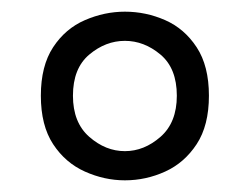

<svg xmlns="http://www.w3.org/2000/svg" viewBox="-20 -689 428 329"><path d="M283 -525Q283 -572 255 -595.5Q227 -619 194 -619Q161 -619 133 -595.5Q105 -572 105 -525Q105 -479 133 -454.5Q161 -430 194 -430Q227 -430 255 -454.5Q283 -479 283 -525ZM50 -525Q50 -576 71 -608Q92 -640 125.5 -654.5Q159 -669 194 -669Q230 -669 263 -654.5Q296 -640 317 -608Q338 -576 338 -525Q338 -474 317 -442Q296 -410 263 -395Q230 -380 194 -380Q159 -380 125.5 -395Q92 -410 71 -442Q50 -474 50 -525Z"/></svg>

Font: Agu Display
Style: Regular
Weight: 400
Designer: Oluwaseun Badejo
Version: Version 1.103